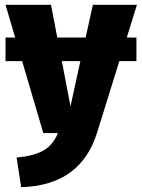

<svg xmlns="http://www.w3.org/2000/svg" viewBox="-20 -553 592 798"><path d="M68 225 49 102Q121 95 160.5 72.5Q200 50 221 0H160L72 -299H3V-397H43L3 -533H192L218 -397H336L366 -533H549L507 -397H547V-299H476L383 0Q314 218 68 225ZM273 -111 314 -299H237Z"/></svg>

Font: Trujillo ExtraBold
Style: Regular
Weight: 800
Designer: Fira Sans original fonts by bBox Type GmbH, Carrois Corporate GbR, & Edenspiekermann AG / Changes by Cristiano Sobral
Foundry: Fira Sans original fonts by bBox Type GmbH, Carrois Corporate GbR, & Edenspiekermann AG / Changes by Cristiano Sobral
Version: Version 4.301;July 28, 2020;FontCreator 13.0.0.2655 64-bit